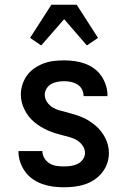

<svg xmlns="http://www.w3.org/2000/svg" viewBox="-20 -783 540 811"><path d="M249 8Q226 8 203.5 5Q181 2 159.5 -5.5Q138 -13 119 -26Q100 -39 86.5 -57.5Q73 -76 65.5 -98Q58 -120 58 -143V-145H159V-144Q159 -129 167.5 -115Q176 -101 189 -93Q202 -85 217.5 -82.5Q233 -80 249 -80Q264 -80 279 -82Q294 -84 307.5 -90.5Q321 -97 330 -109.5Q339 -122 339 -137Q339 -154 329 -168Q319 -182 305 -190.5Q291 -199 275 -203.5Q259 -208 243 -212Q227 -216 211 -221Q195 -226 180 -233Q165 -240 151 -248.5Q137 -257 124 -268Q111 -279 101 -292Q91 -305 83.5 -320Q76 -335 72 -351Q68 -367 68 -384Q68 -405 75 -426.5Q82 -448 95 -465.5Q108 -483 126.5 -495.5Q145 -508 165.5 -515.5Q186 -523 207.5 -525.5Q229 -528 251 -528Q273 -528 295 -525Q317 -522 338 -514.5Q359 -507 377 -494Q395 -481 407.5 -463Q420 -445 427 -423.5Q434 -402 434 -380V-377H333V-378Q333 -393 326 -406Q319 -419 306.5 -426.5Q294 -434 280 -437Q266 -440 251 -440Q237 -440 223 -437.5Q209 -435 197 -428.5Q185 -422 177 -409.5Q169 -397 169 -383Q169 -367 178.5 -352.5Q188 -338 202 -329.5Q216 -321 232 -316.5Q248 -312 264.5 -308Q281 -304 296.5 -299Q312 -294 327.5 -287.5Q343 -281 357 -272Q371 -263 383.5 -252.5Q396 -242 406.5 -228.5Q417 -215 424.5 -200.5Q432 -186 436 -169.5Q440 -153 440 -137Q440 -114 432.5 -92.5Q425 -71 411 -53.5Q397 -36 378 -23.5Q359 -11 337.5 -4Q316 3 293.5 5.5Q271 8 249 8ZM154 -591 107 -623 197 -763H304L394 -623L347 -591L251 -702Z"/></svg>

Font: Iosevka Custom Semibold
Style: Regular
Weight: 600
Designer: Belleve Invis
Foundry: Belleve Invis
Version: Version 27.0.2; ttfautohint (v1.8.4)